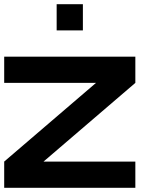

<svg xmlns="http://www.w3.org/2000/svg" viewBox="-20 -895 790 915"><path d="M0 0V-125L437.5 -500H0V-625H625V-500L187.5 -125H625V0ZM375 -875V-750H250V-875Z"/></svg>

Font: CraftyPE
Style: Regular
Weight: 400
Designer: Erek Butcher
Foundry: Haunted Coop
Version: Version 0.018;April 4, 2024;FontCreator 15.0.0.2962 64-bit